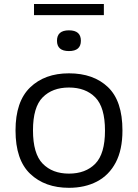

<svg xmlns="http://www.w3.org/2000/svg" viewBox="-20 -910 676 940"><path d="M317.5 9.5Q200 9.5 128 -58.8Q56 -127 56 -271.5Q56 -413 127.5 -482Q199 -551 317.5 -551Q438 -551 508.8 -483.2Q579.5 -415.5 579.5 -271.5Q579.5 -176.5 546.5 -114.2Q513.5 -52 454.5 -21.2Q395.5 9.5 317.5 9.5ZM317.5 -60Q399 -60 446.5 -108.5Q494 -157 494 -270.5Q494 -385 446.5 -433.2Q399 -481.5 317.5 -481.5Q236.5 -481.5 189 -433.5Q141.5 -385.5 141.5 -272Q141.5 -157.5 189 -108.8Q236.5 -60 317.5 -60ZM317.5 -660Q259 -660 259 -710.5Q259 -761.5 317.5 -761.5Q376 -761.5 376 -710.5Q376 -660 317.5 -660ZM146.5 -836V-890.5H488.5V-836Z"/></svg>

Font: Encode Sans Exp
Style: Regular
Weight: 400
Width: 7
Designer: Multiple Designers
Foundry: Impallari Type
Version: Version 3.002; ttfautohint (v1.8.3) -l 8 -r 50 -G 200 -x 14 